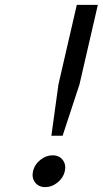

<svg xmlns="http://www.w3.org/2000/svg" viewBox="-20 -750 420 785"><path d="M123.5 -4Q109 -23 115 -50Q121 -77 144.5 -96Q168 -115 195 -115Q222 -115 236.5 -96Q251 -77 245 -50Q239 -23 215.5 -4Q192 15 165 15Q138 15 123.5 -4ZM294 -730H380L305 -405L236 -195H190L219 -405Z"/></svg>

Font: Miedinger
Style: Italic
Weight: 400
Italic angle: -13°
Version: Version 001.000